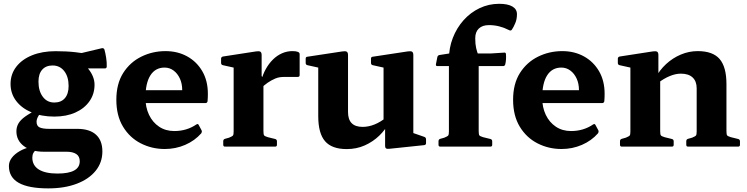

<svg xmlns="http://www.w3.org/2000/svg" viewBox="-20 -782 3982 1024"><path d="M237.6 222.7Q132 222.7 79.8 193.1Q27.5 163.5 27.5 103.4Q27.5 80.3 42.7 59.9Q57.9 39.6 85.4 23.8Q112.9 7.9 148.8 0.8L176.4 13.6Q164.2 22.6 158.3 33.3Q152.4 44 152.4 58.7Q152.4 100.3 187 122Q221.6 143.6 286.6 143.6Q405.3 143.6 405.3 78.2Q405.3 51.6 386.6 39.4Q367.9 27.2 335.1 27.2H213.7Q146.9 27.2 107.2 -2.9Q67.5 -33 67.5 -81.7Q67.5 -104.5 78.4 -123.5Q89.3 -142.5 114.4 -160.5Q139.4 -178.4 179.7 -198.1L220 -199.1Q200.2 -187.4 187.6 -168Q175 -148.7 175 -132.8Q175 -109.8 191.8 -102.3Q208.6 -94.8 242.6 -94.8H391.9Q457.8 -94.8 491.9 -63.8Q526 -32.9 526 25.5Q526 84.6 490 129Q454 173.4 389.1 198Q324.2 222.7 237.6 222.7ZM269.6 -235.2Q306 -235.2 325.9 -258.3Q345.9 -281.4 345.9 -323.5Q345.9 -373 322.5 -402.9Q299.2 -432.8 260.4 -432.8Q224.9 -432.8 205.1 -410.4Q185.2 -388 185.2 -346.4Q185.2 -296.8 208.2 -266Q231.1 -235.2 269.6 -235.2ZM362.8 -481.9Q418.1 -456 451.2 -414.6Q484.2 -373.1 484.2 -330.2Q484.2 -280.3 457 -241.8Q429.9 -203.3 381.9 -181.8Q333.9 -160.2 269.3 -160.2Q201.1 -160.2 148.3 -182.6Q95.5 -204.9 65.9 -244.1Q36.3 -283.3 36.3 -334.4Q36.3 -386.6 66.8 -426Q97.2 -465.4 151.2 -487.2Q205.2 -509 276.4 -509Q334.8 -509 381.8 -503.6Q428.7 -498.1 480.1 -490.6L390.8 -493.4L523.7 -525Q533.3 -526.6 537.1 -517.4Q542.1 -499.5 546.1 -474.4Q550.1 -449.3 549.3 -426.7Q548.6 -417.1 539.2 -417.1H363Z M858.8 12.7Q789.7 12.7 730.7 -17.5Q671.7 -47.7 636.1 -106.4Q600.5 -165.1 600.5 -250.2Q600.5 -335.1 637 -392.7Q673.6 -450.2 733.5 -479.8Q793.5 -509.4 863 -509.4Q927.2 -509.4 978.1 -481.4Q1029 -453.4 1058.8 -402.4Q1088.6 -351.3 1088.6 -282.2Q1088.6 -273.5 1088.3 -263.4Q1088 -253.3 1087 -241.8Q1084.6 -232.2 1075.6 -232.2H743.4V-301.1H978.3L951.8 -285.6Q951.8 -290.6 951.8 -294.2Q951.8 -297.8 951.8 -301.8Q951.8 -335.8 939.5 -362.8Q927.2 -389.8 905.9 -405.7Q884.6 -421.6 857.7 -421.6Q808.7 -421.6 782.2 -380.3Q755.7 -339 755.7 -259.9Q755.7 -209.9 774.7 -169.8Q793.8 -129.6 828.6 -106.3Q863.3 -83.1 909.6 -83.1Q975.9 -83.1 1027.4 -118.3Q1036.2 -123.7 1040 -115.1L1054.9 -87.4Q1058.7 -79.9 1053.3 -70.9Q1018.8 -31.6 967.7 -9.4Q916.7 12.7 858.8 12.7Z M1226.1 0V-311.3H1385V0ZM1578.1 -381.3Q1578.1 -371.8 1568.1 -371.8H1499.2Q1483.7 -371.8 1472 -370Q1460.3 -368.2 1448.3 -363.2Q1427 -354.1 1407.1 -340.5Q1387.3 -326.8 1372.6 -311L1372.6 -349.4Q1381.1 -384.2 1397.4 -413.4Q1413.6 -442.7 1435.5 -464.3Q1457.3 -485.9 1483.8 -497.6Q1510.2 -509.4 1539.4 -509.4Q1578.1 -509.4 1578.1 -493.5ZM1180.2 0Q1170.6 0 1170.6 -10V-28.8Q1170.6 -38.8 1180 -41.6L1201.4 -47.6Q1219 -54.7 1222.6 -59.6Q1226.1 -64.5 1226.1 -81.4V-180H1385V-83.3Q1385 -65.1 1388.5 -60.2Q1392 -55.3 1408.3 -50.4L1448 -40.6Q1457 -37.8 1457 -28.4V-9.6Q1457 0 1447 0ZM1226.1 -311.3V-462L1245.3 -417.3L1168.7 -434.3Q1159.1 -436.4 1159.1 -446.4V-469Q1159.1 -478.2 1169.1 -480.6L1345.3 -507.8Q1361.7 -510.4 1368.6 -506.3Q1375.4 -502.2 1375.4 -488V-376.7L1385 -360.9V-311.3Z M2184.4 -162V-43.8L2165.4 -78.9L2243.2 -51.9Q2252.2 -48.3 2252.2 -38.7V-18.5Q2252.2 -9.5 2242.2 -7.9L2056.9 11.5Q2044.7 13.1 2039.3 9.6Q2033.9 6.1 2033.9 -3.1V-122.3L2025.6 -136V-162ZM1829.3 13.1Q1749.9 13.1 1713.6 -28.9Q1677.3 -70.8 1677.3 -162.8V-311.3H1836.1V-184.5Q1836.1 -105.3 1913.9 -105.3Q1977.7 -105.3 2042 -157.3L2055.8 -129.7Q2036.5 -91.1 2002.9 -58.6Q1969.2 -26 1925.1 -6.4Q1881 13.1 1829.3 13.1ZM2025.6 -162V-311.3H2184.4V-162ZM1677.3 -311.3V-462L1696.5 -417.3L1619.9 -434.3Q1610.3 -436.4 1610.3 -446.4V-469Q1610.3 -479.2 1620.3 -479.6L1806 -507.8Q1822.4 -510.4 1829.3 -506.3Q1836.1 -502.2 1836.1 -488V-311.3ZM2025.6 -311.3V-462L2044.8 -417.3L1968.2 -434.3Q1958.6 -436.4 1958.6 -446.4V-469Q1958.6 -479.2 1968.6 -479.6L2154.3 -507.8Q2170.7 -510.4 2177.6 -506.3Q2184.4 -502.2 2184.4 -488V-311.3Z M2374.2 -464.9Q2374.2 -526.2 2395.1 -579.9Q2415.9 -633.5 2452.6 -674.5Q2489.3 -715.4 2538 -738.6Q2586.8 -761.7 2642.1 -761.7Q2688.4 -761.7 2712.8 -747.3Q2737.1 -733 2737.1 -706.6Q2737.1 -680.1 2728.5 -659.5Q2720 -638.8 2710.3 -624.3Q2705.1 -616.3 2696.1 -620.9Q2670.1 -634.2 2643.2 -641.2Q2616.4 -648.1 2587.7 -648.1Q2553.1 -648.1 2533.9 -630Q2514.6 -611.8 2514.6 -578Q2514.6 -547.1 2519.4 -525.9Q2524.2 -504.7 2533 -483.2V0H2374.2ZM2312.6 -429.5Q2303.4 -429.5 2305 -439.5L2312.5 -477.5Q2314.5 -487.1 2324.5 -488.7L2376 -496.7H2595.8L2668.9 -501.4Q2678.5 -502.6 2678.5 -492Q2679.5 -479.3 2678.7 -465.9Q2677.9 -452.4 2674.8 -439.1Q2672.3 -429.5 2662.8 -429.5ZM2328.3 0Q2318.7 0 2318.7 -10V-28.8Q2318.7 -38.8 2328.1 -41.6L2349.5 -47.6Q2367 -54.7 2370.6 -59.6Q2374.2 -64.5 2374.2 -81.4V-180H2533V-83.3Q2533 -65.1 2536.5 -60.2Q2540 -55.3 2556.4 -50.4L2596.1 -40.6Q2605.1 -37.8 2605.1 -28.4V-9.6Q2605.1 0 2595.1 0Z M2974.8 12.7Q2905.7 12.7 2846.7 -17.5Q2787.7 -47.7 2752.1 -106.4Q2716.5 -165.1 2716.5 -250.2Q2716.5 -335.1 2753 -392.7Q2789.6 -450.2 2849.5 -479.8Q2909.5 -509.4 2979 -509.4Q3043.2 -509.4 3094.1 -481.4Q3145 -453.4 3174.8 -402.4Q3204.6 -351.3 3204.6 -282.2Q3204.6 -273.5 3204.3 -263.4Q3204 -253.3 3203 -241.8Q3200.6 -232.2 3191.6 -232.2H2859.4V-301.1H3094.3L3067.8 -285.6Q3067.8 -290.6 3067.8 -294.2Q3067.8 -297.8 3067.8 -301.8Q3067.8 -335.8 3055.5 -362.8Q3043.2 -389.8 3021.9 -405.7Q3000.6 -421.6 2973.7 -421.6Q2924.7 -421.6 2898.2 -380.3Q2871.7 -339 2871.7 -259.9Q2871.7 -209.9 2890.7 -169.8Q2909.8 -129.6 2944.6 -106.3Q2979.3 -83.1 3025.6 -83.1Q3091.9 -83.1 3143.4 -118.3Q3152.2 -123.7 3156 -115.1L3170.9 -87.4Q3174.7 -79.9 3169.3 -70.9Q3134.8 -31.6 3083.7 -9.4Q3032.7 12.7 2974.8 12.7Z M3695.6 -310.9Q3695.6 -348.8 3673.8 -369Q3652.1 -389.2 3611.3 -389.2Q3582.9 -389.2 3551.6 -376.1Q3520.2 -363 3490.2 -340L3475.3 -365.8Q3497.7 -408.1 3532.6 -440.4Q3567.6 -472.6 3611 -491Q3654.5 -509.4 3701.2 -509.4Q3782.2 -509.4 3818.3 -466.9Q3854.4 -424.4 3854.4 -333.5V0H3695.6ZM3342.1 0V-311.3H3501V0ZM3296.2 0Q3286.6 0 3286.6 -10V-28.8Q3286.6 -38.8 3296 -41.6L3317.4 -47.6Q3335 -54.7 3338.6 -59.6Q3342.1 -64.5 3342.1 -81.4V-180H3501V-83.3Q3501 -65.1 3504.5 -60.2Q3508 -55.3 3524.3 -50.4L3564 -40.6Q3573 -37.8 3573 -28.4V-9.6Q3573 0 3563 0ZM3649.7 0Q3640.1 0 3640.1 -10V-28.8Q3640.1 -38.8 3649.5 -41.6L3670.9 -47.6Q3688.4 -54.7 3692 -59.6Q3695.6 -64.5 3695.6 -81.4V-180H3854.4V-83.3Q3854.4 -65.1 3857.9 -60.2Q3861.4 -55.3 3877.8 -50.4L3917.5 -40.6Q3926.5 -37.8 3926.5 -28.4V-9.6Q3926.5 0 3916.5 0ZM3342.1 -311.3V-462L3361.3 -417.3L3284.7 -434.3Q3275.1 -436.4 3275.1 -446.4V-469Q3275.1 -478.2 3285.1 -480.6L3461.3 -507.8Q3477.7 -510.4 3484.6 -506.3Q3491.4 -502.2 3491.4 -488V-376.7L3501 -360.9V-311.3Z"/></svg>

Font: Hahmlet
Style: Regular
Weight: 400
Designer: Minjoo Ham & Mark Frömberg
Foundry: hypertype
Version: Version 1.002